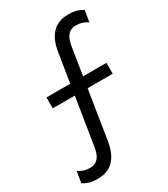

<svg xmlns="http://www.w3.org/2000/svg" viewBox="-225 -831 923 1054"><g transform="rotate(-30 236.0 -303.5)"><path d="M384 -735Q414 -735 433 -730Q452 -725 476 -711L464 -639Q432 -662 391 -662Q359 -662 340 -641Q321 -620 314 -576L226 -23Q214 52 176.5 90Q139 128 76 128Q46 128 27 123Q8 118 -16 104L-4 32Q28 55 69 55Q101 55 120 34Q139 13 146 -31L234 -584Q246 -659 283.5 -697Q321 -735 384 -735ZM434 -400V-331H54V-400Z"/></g></svg>

Font: Work Sans
Style: Regular
Weight: 400
Designer: Wei Huang
Foundry: Wei Huang
Version: Version 2.006; ttfautohint (v1.8.1.43-b0c9)